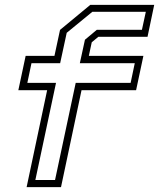

<svg xmlns="http://www.w3.org/2000/svg" viewBox="-20 -770 654 790"><path d="M89.5 0 174 -399H55.5L85.5 -540H204L227 -647L351.5 -750H614.5L587 -618.5H384.5L357.5 -596L345.5 -540H570L540 -399H315.5L231 0ZM125.5 -29.5H206.5L291.5 -429H517.5L534.5 -510H308.5L329.5 -606.5L378.5 -647.5H564L580 -721.5H360L254.5 -635L227.5 -510H109.5L92.5 -429H210.5Z"/></svg>

Font: Tourney Expanded Light
Style: Italic
Weight: 300
Width: 7
Italic angle: -12°
Designer: Tyler Finck
Foundry: Etcetera Type Co
Version: Version 1.010; ttfautohint (v1.8.3)